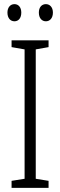

<svg xmlns="http://www.w3.org/2000/svg" viewBox="-20 -909 291 929"><path d="M16 -848C16 -822 30 -806 50 -806C69 -806 83 -821 83 -848C83 -874 69 -889 50 -889C30 -889 16 -873 16 -848ZM168 -848C168 -822 182 -806 202 -806C221 -806 236 -821 236 -848C236 -874 221 -889 202 -889C182 -889 168 -874 168 -848ZM215 0V-34L153 -44V-670L215 -681V-714H36V-681L99 -670V-44L36 -34V0Z"/></svg>

Font: Noto Sans Georgian ExtraCondensed Light
Style: Regular
Weight: 300
Width: 2
Designer: Monotype Design Team, Akaki Razmadze
Foundry: Google LLC
Version: Version 2.005